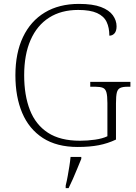

<svg xmlns="http://www.w3.org/2000/svg" viewBox="-20 -744 699 985"><path d="M379 10Q271 10 200 -36Q129 -82 94 -164.5Q59 -247 59 -358Q59 -472 98 -554Q137 -636 210 -680Q283 -724 385 -724Q456 -724 498 -708Q540 -692 559 -665.5Q578 -639 578 -609Q578 -585 567.5 -573Q557 -561 541 -561Q541 -602 527 -631.5Q513 -661 478 -677Q443 -693 381 -693Q294 -693 232 -653.5Q170 -614 137 -539Q104 -464 104 -358Q104 -255 133.5 -179.5Q163 -104 226 -63Q289 -22 390 -22Q429 -22 467.5 -27.5Q506 -33 531 -45V-215Q531 -252 526 -270Q521 -288 507.5 -293.5Q494 -299 470 -299H443V-324H649V-299H633Q610 -299 597 -293Q584 -287 579.5 -269.5Q575 -252 575 -214V-28Q533 -8 486.5 1Q440 10 379 10ZM317 208Q323 184 327.5 158.5Q332 133 336 108Q340 83 342 61H397V71Q388 92 377 119.5Q366 147 354 174Q342 201 332 221H317Z"/></svg>

Font: Noto Serif Bengali ExtraLight
Style: Regular
Weight: 250
Version: Version 2.003